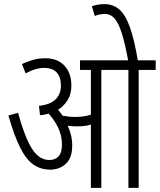

<svg xmlns="http://www.w3.org/2000/svg" viewBox="-20 -916 779 936"><path d="M332 -206Q332 -146 301 -117.5Q270 -89 225 -89Q178 -89 142.5 -114Q107 -139 78 -197Q49 -255 21 -353L68 -366Q100 -249 135 -192.5Q170 -136 221 -136Q249 -136 265.5 -154Q282 -172 282 -210Q282 -256 263 -294.5Q244 -333 217 -362Q197 -356 175 -354L170 -400Q225 -406 251 -431.5Q277 -457 277 -499Q277 -540 256.5 -562.5Q236 -585 196 -585Q153 -585 105 -558L87 -604Q116 -617 142.5 -624.5Q169 -632 202 -632Q260 -632 294 -596Q328 -560 328 -499Q328 -458 310 -428.5Q292 -399 263 -381Q275 -367 285 -352Q301 -349 316.5 -347.5Q332 -346 348 -346Q390 -346 423 -357V-575H370V-622H739V-575H656V0H606V-575H474V0H423V-309Q406 -303 389 -301.5Q372 -300 355 -300Q331 -300 310 -303Q320 -282 326 -257.5Q332 -233 332 -206ZM606 -615Q590 -702 574 -753Q558 -804 538.5 -826Q519 -848 492 -848Q465 -848 442 -838L428 -886Q441 -890 456 -893Q471 -896 489 -896Q531 -896 561 -870.5Q591 -845 613 -784Q635 -723 653 -615Z"/></svg>

Font: Noto Sans ExtraCondensed Light
Style: Italic
Weight: 300
Width: 2
Italic angle: -12°
Designer: Monotype Design Team
Foundry: Monotype Imaging Inc.
Version: Version 2.013; ttfautohint (v1.8.4.7-5d5b)